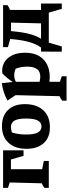

<svg xmlns="http://www.w3.org/2000/svg" viewBox="641 -1183 732 2054"><g transform="rotate(-90 1007.0 -156.0)"><path d="M426 -489V-270H367L328 -405H224V-71L312 -53V0H24V-47Q35 -55 46.5 -62Q58 -69 73 -75L82 -418L24 -437V-489Z M672 12Q563 12 502.5 -54.5Q442 -121 442 -239Q442 -361 506.5 -431Q571 -501 684 -501Q795 -501 857.5 -436Q920 -371 920 -256Q920 -130 854.5 -59Q789 12 672 12ZM681 -78Q723 -78 744.5 -117.5Q766 -157 766 -245Q766 -328 744 -366.5Q722 -405 675 -405Q653 -405 617 -395Q606 -361 600.5 -324Q595 -287 595 -243Q595 -156 617 -117Q639 -78 681 -78Z M957 190V144Q967 136 978.5 128.5Q990 121 1005 115L1016 -355L958 -442Q1004 -467 1050.5 -482Q1097 -497 1145 -502L1157 -386Q1178 -418 1200.5 -445Q1223 -472 1249 -497Q1262 -499 1274 -499Q1334 -499 1377.5 -469Q1421 -439 1445.5 -384Q1470 -329 1470 -257Q1470 -128 1400 -59Q1330 10 1209 10Q1185 10 1159 7V118L1218 139V190ZM1227 -370Q1193 -370 1159 -352V-99Q1191 -91 1214 -91Q1269 -91 1295 -126.5Q1321 -162 1321 -230Q1321 -263 1315.5 -294.5Q1310 -326 1299 -354Q1264 -370 1227 -370Z M1481 139 1482 -83H1525Q1560 -127 1582.5 -204Q1605 -281 1614 -382L1617 -413L1530 -437V-489H1979V-442Q1958 -426 1928 -415V-83H1996V139H1939L1899 0H1578L1537 139ZM1701 -404Q1690 -275 1669 -200.5Q1648 -126 1620 -83H1784L1792 -404Z"/></g></svg>

Font: Piazzolla
Style: Bold
Weight: 700
Designer: Juan Pablo del Peral
Foundry: Huerta Tipografica
Version: Version 1.330